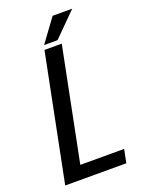

<svg xmlns="http://www.w3.org/2000/svg" viewBox="-161 -940 759 1015"><g transform="rotate(-20 219.0 -433.0)"><path d="M136.2 -75.2H382.8L367.7 0H23.9L166 -710.9H263.2ZM268.1 -865.7H378.4L248.5 -735.8H172.9Z"/></g></svg>

Font: RobotoCondensed-Italic
Style: Italic
Weight: 400
Designer: Google
Version: Version 1.200311; 2013